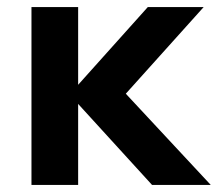

<svg xmlns="http://www.w3.org/2000/svg" viewBox="-20 -523 628 543"><path d="M410 0 171 -262H182L398 -503H556L299 -217L292 -305L576 0ZM69 0V-503H201V0Z"/></svg>

Font: Wix Madefor Display
Style: Bold
Weight: 700
Designer: Dalton Maag Ltd
Foundry: Dalton Maag Ltd
Version: Version 3.100